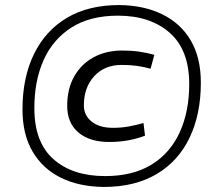

<svg xmlns="http://www.w3.org/2000/svg" viewBox="-20 -730 861 760"><path d="M391 10Q293 9 221 -26.5Q149 -62 109 -130Q69 -198 69 -297Q69 -423 114.5 -516Q160 -609 245 -659.5Q330 -710 452 -710Q549 -709 622 -673.5Q695 -638 735 -570Q775 -502 775 -403Q775 -278 730.5 -185Q686 -92 600 -41Q514 10 391 10ZM396 -33Q506 -33 580 -78.5Q654 -124 691.5 -206.5Q729 -289 729 -397Q729 -532 652 -600Q575 -668 447 -668Q337 -668 263.5 -621.5Q190 -575 153 -493Q116 -411 116 -302Q116 -167 191.5 -100Q267 -33 396 -33ZM412 -168Q335 -168 290.5 -205.5Q246 -243 246 -311Q246 -379 274 -428Q302 -477 351 -503.5Q400 -530 465 -530Q500 -530 531.5 -525.5Q563 -521 591 -513L576 -458Q547 -466 520 -469.5Q493 -473 462 -473Q394 -473 353 -428.5Q312 -384 312 -313Q312 -273 343 -248.5Q374 -224 427 -224Q460 -224 490 -229.5Q520 -235 548 -243L554 -193Q526 -182 490 -175Q454 -168 412 -168Z"/></svg>

Font: Georama Extended
Style: Italic
Weight: 400
Width: 7
Italic angle: -9°
Designer: Jean-Baptiste Levee
Foundry: Production Type
Version: Version 1.000